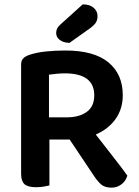

<svg xmlns="http://www.w3.org/2000/svg" viewBox="-20 -853 639 882"><path d="M207 -1Q198 1 181.5 4Q165 7 146 7Q108 7 92.5 -7Q77 -21 77 -54V-556Q77 -575 87 -585Q97 -595 115 -601Q147 -612 190.5 -616.5Q234 -621 280 -621Q412 -621 478 -566.5Q544 -512 544 -416Q544 -353 511 -306.5Q478 -260 420 -235Q464 -178 504.5 -126.5Q545 -75 565 -46Q557 -20 537 -5.5Q517 9 493 9Q462 9 445.5 -5Q429 -19 413 -43L300 -212H207ZM287 -314Q344 -314 378.5 -339Q413 -364 413 -415Q413 -516 278 -516Q258 -516 239.5 -514Q221 -512 205 -510V-314ZM360 -833Q392 -833 410 -817.5Q428 -802 428 -779Q428 -762 420.5 -749.5Q413 -737 392 -722L299 -656Q270 -657 254 -670Q238 -683 238 -701Q238 -712 242 -721Q246 -730 257 -740Z"/></svg>

Font: Baloo Da 2 SemiBold
Style: Regular
Weight: 600
Designer: Noopur Datye, Sulekha Rajkumar and Ek Type
Foundry: Ek Type
Version: Version 1.640;hotconv 1.0.111;makeotfexe 2.5.65597; ttfautoh